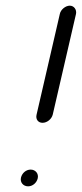

<svg xmlns="http://www.w3.org/2000/svg" viewBox="-20 -643 289 677"><path d="M166 -239 248 -594C251 -609 241 -623 226 -623C211 -623 194 -609 191 -594L109 -239C105 -223 114 -210 130 -210C146 -210 162 -223 166 -239ZM54 -17C50 0 62 14 79 14C95 14 109 2 113 -14C117 -31 105 -45 88 -45C72 -45 58 -33 54 -17Z"/></svg>

Font: Electronic
Style: It
Weight: 400
Version: Version 1.011